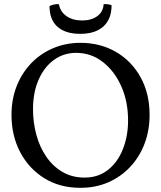

<svg xmlns="http://www.w3.org/2000/svg" viewBox="-20 -890 771 919"><path d="M365 9Q266 9 192 -37Q118 -83 76.5 -162Q35 -241 35 -340Q35 -416 60.5 -479.5Q86 -543 131 -589Q176 -635 236 -660Q296 -685 365 -685Q460 -685 535 -641.5Q610 -598 653 -520Q696 -442 696 -340Q696 -266 672 -202.5Q648 -139 603.5 -91.5Q559 -44 498.5 -17.5Q438 9 365 9ZM385 -40Q450 -40 496.5 -76.5Q543 -113 568 -175.5Q593 -238 593 -314Q593 -404 560.5 -477Q528 -550 472 -593.5Q416 -637 344 -637Q285 -637 238.5 -603.5Q192 -570 165 -509Q138 -448 138 -367Q138 -304 154 -245Q170 -186 201.5 -140Q233 -94 279 -67Q325 -40 385 -40ZM514 -865Q514 -799 475 -763.5Q436 -728 364 -728Q293 -728 255 -762Q217 -796 217 -861Q227 -866 239 -868.5Q251 -871 262 -870Q268 -834 298 -813Q328 -792 373 -792Q418 -792 446 -813Q474 -834 476 -870Q487 -871 497 -869.5Q507 -868 514 -865Z"/></svg>

Font: Vollkorn
Style: Regular
Weight: 400
Designer: Friedrich Althausen
Foundry: Friedrich Althausen
Version: Version 4.104